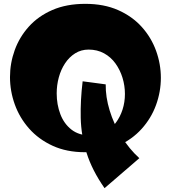

<svg xmlns="http://www.w3.org/2000/svg" viewBox="-20 -783 889 999"><path d="M524 196Q459 103 430.5 12.5Q402 -78 400 -170Q398 -262 410 -360L530 -344Q529 -279 550.5 -208.5Q572 -138 612 -73Q652 -8 705 40ZM424 -763Q521 -763 594.5 -730.5Q668 -698 717.5 -643Q767 -588 792 -519Q817 -450 817 -378Q817 -306 792 -237Q767 -168 717 -112.5Q667 -57 593.5 -24Q520 9 422 9Q327 9 254 -24.5Q181 -58 131.5 -114Q82 -170 57 -239.5Q32 -309 32 -382Q32 -454 56.5 -522Q81 -590 130 -644.5Q179 -699 252.5 -731Q326 -763 424 -763ZM441 -525Q402 -525 371 -505.5Q340 -486 318.5 -453.5Q297 -421 286 -380.5Q275 -340 275 -297Q275 -239 294 -189Q313 -139 352 -108.5Q391 -78 452 -78Q493 -78 526 -95.5Q559 -113 582 -143.5Q605 -174 617.5 -212.5Q630 -251 630 -294Q630 -337 617.5 -378Q605 -419 581 -452.5Q557 -486 521.5 -505.5Q486 -525 441 -525Z"/></svg>

Font: Marhey
Style: Bold
Weight: 700
Designer: Nur Syamsi & Bustanul Arifin
Foundry: Namelatype
Version: Version 1.000